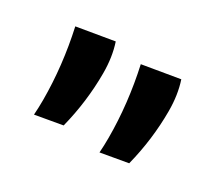

<svg xmlns="http://www.w3.org/2000/svg" viewBox="-66 -759 532 482"><g transform="rotate(30 200.0 -518.0)"><path d="M342.8 -648.9Q355.5 -610.8 355.5 -564Q355.5 -481.9 335 -400.9L256.8 -387.2Q258.3 -408.2 258.3 -430.2Q258.3 -528.8 235.8 -630.9ZM152.8 -648.9Q165.5 -610.8 165.5 -564Q165.5 -481.9 145 -400.9L66.9 -387.2Q68.4 -408.2 68.4 -430.2Q68.4 -528.8 45.9 -630.9Z"/></g></svg>

Font: Passero One
Style: Regular
Weight: 400
Designer: Viktoriya Grabowska
Foundry: Viktoriya Grabowska
Version: Version 1.003